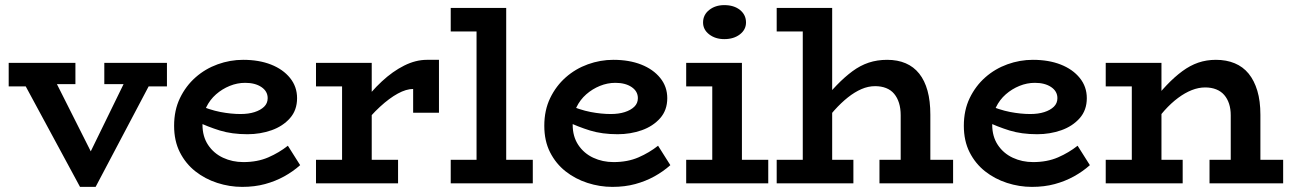

<svg xmlns="http://www.w3.org/2000/svg" viewBox="-20 -717 5049 751"><path d="M293 14 58 -421H186L335 -125L479 -420H583L354 14ZM14 -379V-471H275V-388H119L115 -379ZM388 -388V-471H633V-379H531L527 -388Z M927 14Q878 14 830 -1.5Q782 -17 744 -47Q706 -77 683.5 -121.5Q661 -166 661 -225Q661 -286 684 -333.5Q707 -381 745 -414.5Q783 -448 831.5 -465.5Q880 -483 931 -483Q993 -483 1040 -464.5Q1087 -446 1114.5 -412Q1142 -378 1142 -333Q1142 -286 1114 -254.5Q1086 -223 1042 -207.5Q998 -192 948 -192Q887 -192 840 -206.5Q793 -221 747 -243V-310Q800 -287 842 -279Q884 -271 921 -271Q952 -271 975.5 -278.5Q999 -286 1013 -299.5Q1027 -313 1027 -333Q1027 -360 1002.5 -376.5Q978 -393 939 -393Q908 -393 878.5 -381Q849 -369 825 -348Q801 -327 786.5 -297Q772 -267 772 -229Q772 -183 794 -150Q816 -117 852.5 -100Q889 -83 932 -83Q987 -83 1029.5 -101.5Q1072 -120 1106 -147L1154 -71Q1126 -46 1091.5 -27Q1057 -8 1016.5 3Q976 14 927 14Z M1394 -219V-308Q1431 -359 1473.5 -398.5Q1516 -438 1561 -460.5Q1606 -483 1650 -483H1697V-276H1596V-369Q1569 -369 1536 -351Q1503 -333 1466.5 -299.5Q1430 -266 1394 -219ZM1216 0V-92H1537V0ZM1318 -28V-471H1434V-28ZM1216 -379V-471H1427V-379Z M1844 -28V-686H1960V-28ZM1743 0V-92H2064V0ZM1743 -594V-686H1953V-594Z M2375 14Q2326 14 2278 -1.5Q2230 -17 2192 -47Q2154 -77 2131.5 -121.5Q2109 -166 2109 -225Q2109 -286 2132 -333.5Q2155 -381 2193 -414.5Q2231 -448 2279.5 -465.5Q2328 -483 2379 -483Q2441 -483 2488 -464.5Q2535 -446 2562.5 -412Q2590 -378 2590 -333Q2590 -286 2562 -254.5Q2534 -223 2490 -207.5Q2446 -192 2396 -192Q2335 -192 2288 -206.5Q2241 -221 2195 -243V-310Q2248 -287 2290 -279Q2332 -271 2369 -271Q2400 -271 2423.5 -278.5Q2447 -286 2461 -299.5Q2475 -313 2475 -333Q2475 -360 2450.5 -376.5Q2426 -393 2387 -393Q2356 -393 2326.5 -381Q2297 -369 2273 -348Q2249 -327 2234.5 -297Q2220 -267 2220 -229Q2220 -183 2242 -150Q2264 -117 2300.5 -100Q2337 -83 2380 -83Q2435 -83 2477.5 -101.5Q2520 -120 2554 -147L2602 -71Q2574 -46 2539.5 -27Q2505 -8 2464.5 3Q2424 14 2375 14Z M2766 -28V-471H2882V-28ZM2664 0V-92H2985V0ZM2664 -379V-471H2853V-379ZM2813 -564Q2778 -564 2754 -582.5Q2730 -601 2730 -629Q2730 -659 2754 -678Q2778 -697 2813 -697Q2851 -697 2874.5 -678Q2898 -659 2898 -629Q2898 -601 2874 -582.5Q2850 -564 2813 -564Z M3503 0V-266Q3503 -293 3496.5 -314Q3490 -335 3477.5 -350Q3465 -365 3446 -372.5Q3427 -380 3403 -380Q3376 -380 3349.5 -368.5Q3323 -357 3296.5 -336Q3270 -315 3243.5 -285.5Q3217 -256 3189 -219V-310Q3222 -352 3253 -384Q3284 -416 3314.5 -438.5Q3345 -461 3378 -472Q3411 -483 3450 -483Q3491 -483 3522.5 -469.5Q3554 -456 3575.5 -429Q3597 -402 3608 -362Q3619 -322 3619 -268V0ZM3018 0V-92H3318V0ZM3420 0V-92H3708V0ZM3235 -686V0H3120V-594H3018V-686Z M4016 14Q3967 14 3919 -1.5Q3871 -17 3833 -47Q3795 -77 3772.5 -121.5Q3750 -166 3750 -225Q3750 -286 3773 -333.5Q3796 -381 3834 -414.5Q3872 -448 3920.5 -465.5Q3969 -483 4020 -483Q4082 -483 4129 -464.5Q4176 -446 4203.5 -412Q4231 -378 4231 -333Q4231 -286 4203 -254.5Q4175 -223 4131 -207.5Q4087 -192 4037 -192Q3976 -192 3929 -206.5Q3882 -221 3836 -243V-310Q3889 -287 3931 -279Q3973 -271 4010 -271Q4041 -271 4064.5 -278.5Q4088 -286 4102 -299.5Q4116 -313 4116 -333Q4116 -360 4091.5 -376.5Q4067 -393 4028 -393Q3997 -393 3967.5 -381Q3938 -369 3914 -348Q3890 -327 3875.5 -297Q3861 -267 3861 -229Q3861 -183 3883 -150Q3905 -117 3941.5 -100Q3978 -83 4021 -83Q4076 -83 4118.5 -101.5Q4161 -120 4195 -147L4243 -71Q4215 -46 4180.5 -27Q4146 -8 4105.5 3Q4065 14 4016 14Z M4794 0V-266Q4794 -291 4787.5 -311Q4781 -331 4768.5 -345.5Q4756 -360 4737 -367.5Q4718 -375 4694 -375Q4668 -375 4641.5 -364.5Q4615 -354 4588 -334Q4561 -314 4534.5 -284.5Q4508 -255 4481 -218V-310Q4513 -352 4543.5 -384Q4574 -416 4604.5 -438.5Q4635 -461 4667 -472Q4699 -483 4736 -483Q4777 -483 4809.5 -469.5Q4842 -456 4864 -429Q4886 -402 4898 -362Q4910 -322 4910 -268V0ZM4305 0V-92H4606V0ZM4407 0V-471H4523V0ZM4305 -379V-471H4497V-379ZM4711 0V-92H4999V0Z"/></svg>

Font: BioRhyme SemiBold
Style: Regular
Weight: 600
Designer: Aoife Mooney
Foundry: Aoife Mooney Type
Version: Version 1.600;gftools[0.9.33]